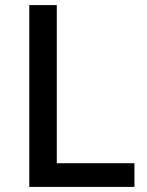

<svg xmlns="http://www.w3.org/2000/svg" viewBox="-20 -734 576 754"><path d="M95 0V-714H203V-93H508V0Z"/></svg>

Font: Noto Sans Hebrew Medium
Style: Regular
Weight: 500
Designer: Monotype Design Team
Foundry: Monotype Imaging Inc.
Version: Version 2.003